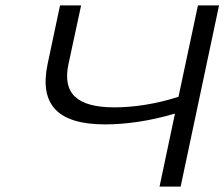

<svg xmlns="http://www.w3.org/2000/svg" viewBox="-20 -690 830 710"><path d="M202 -670 156 -453C125 -304 192 -230 369 -230C443 -230 533 -242 627 -270L570 0H648L790 -670H712L640 -332C553 -304 470 -293 403 -293C267 -293 210 -343 233 -452L280 -670Z"/></svg>

Font: LT Wave Light
Style: Italic
Weight: 300
Designer: Daniel Lyons
Version: Version 2.5 (Glyphs App)